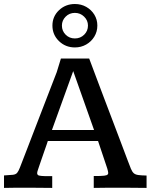

<svg xmlns="http://www.w3.org/2000/svg" viewBox="-23 -919 737 939"><path d="M-3.4 0V-61Q26.4 -62.5 40.3 -64.2Q54.2 -65.9 60.8 -73.7Q67.4 -81.5 74.2 -99.1Q76.2 -104 86.4 -130.6Q96.7 -157.2 112.3 -197.5Q127.9 -237.8 146 -285.2Q164.1 -332.5 182.4 -379.6Q200.7 -426.8 216.3 -467.3Q231.9 -507.8 242.2 -534.4Q252.4 -561 254.4 -565.9L274.9 -632.8H413.1Q413.1 -632.8 422.9 -606.9Q432.6 -581.1 448.7 -538.1Q464.8 -495.1 484.4 -443.4Q503.9 -391.6 523.9 -339.4Q543.9 -287.1 560.8 -242.2Q577.6 -197.3 588.6 -168.5Q599.6 -139.6 601.1 -135.3Q610.8 -108.9 617.2 -93.8Q623.5 -78.6 631.3 -71.8Q639.2 -64.9 653.6 -63Q668 -61 693.8 -60.5V0Q666 0 639.2 -0.5Q612.3 -1 581.1 -1Q546.4 -1 513.2 -1Q480 -1 435.5 0V-58.1Q444.3 -58.1 453.4 -58.1Q462.4 -58.1 468.3 -58.6Q490.2 -59.1 498.3 -62.3Q506.3 -65.4 506.3 -73.2Q506.3 -76.7 504.9 -82.3Q503.4 -87.9 501.5 -95.2L456.5 -229.5H210.9Q210.4 -227.5 205.6 -213.4Q200.7 -199.2 193.8 -179.7Q187 -160.2 180.2 -140.4Q173.3 -120.6 168.7 -106.9Q164.1 -93.3 163.6 -91.8Q158.7 -78.1 158.7 -72.8Q158.7 -63 167.7 -60.5Q176.8 -58.1 197.3 -57.6Q203.1 -57.6 213.9 -57.6Q224.6 -57.6 232.4 -57.6V0Q204.6 0 176 -0.5Q147.5 -1 117.7 -1Q86.4 -1 60.3 -1Q34.2 -1 -3.4 0ZM231 -283.2H437L335 -571.3ZM343.3 -687Q297.4 -687 265.4 -718Q233.4 -749 233.4 -793.9Q233.4 -838.4 265.4 -868.9Q297.4 -899.4 343.3 -899.4Q374 -899.4 398.9 -885.3Q423.8 -871.1 438.5 -847.2Q453.1 -823.2 453.1 -793.9Q453.1 -764.2 438.2 -739.7Q423.3 -715.3 398.4 -701.2Q373.5 -687 343.3 -687ZM343.3 -731Q370.1 -731 388.7 -749.3Q407.2 -767.6 407.2 -793.9Q407.2 -819.3 388.4 -837.6Q369.6 -856 343.3 -856Q316.4 -856 298.1 -837.6Q279.8 -819.3 279.8 -793.9Q279.8 -767.6 298.1 -749.3Q316.4 -731 343.3 -731Z"/></svg>

Font: Kameron Medium
Style: Regular
Weight: 500
Designer: Vernon Adams
Foundry: Vernon Adams
Version: Version 1.100